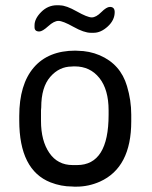

<svg xmlns="http://www.w3.org/2000/svg" viewBox="-20 -698 575 725"><path d="M254.4 -74.7H271Q390.1 -74.7 390.1 -264.6V-281.2Q390.1 -359.9 355.2 -403.6Q320.3 -447.3 262.2 -447.3H256.8L251.5 -446.8Q203.6 -446.8 169.7 -407.7Q135.7 -368.7 135.7 -292.5L134.8 -281.2V-241.2Q134.8 -166.5 166.3 -120.6Q197.8 -74.7 254.4 -74.7ZM195.3 -678.2H203.1L207 -677.7Q229.5 -677.7 269.8 -655Q310.1 -632.3 326.4 -632.3Q342.8 -632.3 362.5 -652.1Q382.3 -671.9 395 -671.9Q413.1 -671.9 413.1 -652.3Q413.1 -622.1 387 -598.1Q360.8 -574.2 334 -574.2H322.8Q297.4 -574.2 257.3 -596.7Q217.3 -619.1 200.7 -619.1Q184.1 -619.1 162.1 -599.1Q140.1 -579.1 128.4 -579.1Q110.4 -579.1 110.4 -595.2V-602.5Q110.4 -627.4 135.7 -652.8Q161.1 -678.2 195.3 -678.2ZM475.6 -265.1V-239.7Q475.6 -65.4 357.4 -12.2Q314.5 6.8 268.6 6.8H260.3L252.4 6.3Q210.9 6.3 170.9 -9.3Q52.7 -55.7 52.7 -243.2V-259.8Q52.7 -378.9 107.4 -442.9Q162.1 -506.8 264.6 -506.8L272.9 -506.3Q317.4 -505.9 356.4 -489.3Q435.1 -455.6 459.5 -373Q475.6 -319.3 475.6 -265.1Z"/></svg>

Font: Averia Sans Libre Light
Style: Regular
Weight: 300
Version: Version 1.002